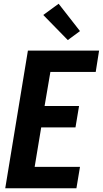

<svg xmlns="http://www.w3.org/2000/svg" viewBox="-20 -1005 549 1025"><path d="M8 0 129 -735H509L491 -621H249L218 -439H402L383 -325H200L165 -114H407L388 0ZM342 -791 211 -925 293 -985 407 -839Z"/></svg>

Font: Iosevka Curly Heavy Oblique
Style: Regular
Weight: 900
Italic angle: -9°
Monospace: yes
Designer: Belleve Invis
Foundry: Belleve Invis
Version: Version 11.1.0; ttfautohint (v1.8.3)